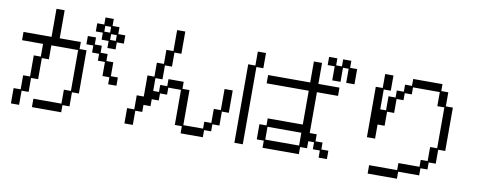

<svg xmlns="http://www.w3.org/2000/svg" viewBox="-74 -1212 4149 1666"><g transform="rotate(10 2000.0 -379.5)"><path d="M62 -107H124V-231H185V-417H247V-529H62V-602H309V-849H381V-602H567V-540H628V-159H567V-35H505V28H247V-46H494V-169H556V-529H320V-406H258V-220H196V-97H134V28H62ZM741 -715H679V-787H741V-849H814V-787H875V-726H937V-653H875V-591H803V-653H741ZM803 -726V-777H752V-726ZM864 -664V-715H814V-664ZM618 -664H690V-602H752V-540H814V-478H875V-355H937V-282H864V-344H803V-468H741V-529H679V-591H618Z M1062 -107H1125V-231H1187V-417H1248V-540H1310V-664H1372V-849H1444V-653H1383V-529H1321V-406H1259V-293H1310V-355H1372V-417H1506V-355H1568V-46H1742V-107H1804V-231H1866V-417H1938V-220H1877V-97H1815V-35H1753V28H1557V-35H1495V-344H1383V-282H1321V-220H1259V-159H1197V-97H1136V28H1062Z M2773 -777H2711V-849H2784V-787H2835V-849H2907V-787H2969V-653H2896V-777H2846V-653H2773ZM2217 -169H2279V-231H2588V-529H2217V-602H2588V-787H2660V-602H2846V-529H2660V-169H2722V-107H2784V-46H2846V28H2773V-35H2711V-97H2660V-35H2599V28H2279V-35H2217ZM2031 -664H2094V-787H2166V-653H2105V28H2031ZM2588 -46V-159H2290V-46Z M3463 16V-46H3649V-107H3710V-231H3772V-591H3710V-715H3474V-653H3412V-591H3351V-468H3289V-344H3227V-220H3155V-664H3216V-787H3289V-653H3227V-478H3278V-602H3340V-664H3402V-726H3463V-787H3721V-726H3783V-602H3845V-220H3783V-97H3721V-35H3659V28H3474V90H3216V16Z"/></g></svg>

Font: DotGothic16
Style: Regular
Weight: 400
Designer: Fontworks Inc.
Foundry: Fontworks Inc.
Version: Version 1.100